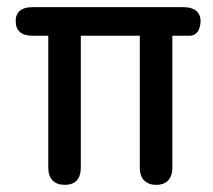

<svg xmlns="http://www.w3.org/2000/svg" viewBox="-20 -517 596 537"><path d="M161 0C191 0 206 -17 206 -48V-417H371V-48C371 -17 388 0 417 0C446 0 462 -17 462 -48V-417H510C529 -417 540 -432 541 -457C541 -484 523 -497 493 -497H71C40 -497 23 -483 24 -457C24 -431 40 -417 71 -417H115V-48C115 -17 132 0 161 0Z"/></svg>

Font: 寒蝉半圆体
Style: Regular
Weight: 400
Designer: Yoshimichi Ohira & Warren
Foundry: ChillType
Version: Version 1.800;Glyphs 3.1.1 (3135)